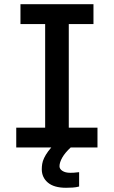

<svg xmlns="http://www.w3.org/2000/svg" viewBox="-20 -714 540 910"><path d="M423 -694V-600H306V-109H442V-15H57V-109H194V-600H77V-694ZM355 170Q341 174 324 175Q307 176 293 176Q236 176 207 151.5Q178 127 178 88Q178 76 180 63Q182 50 189 35Q196 20 208.5 3Q221 -14 241 -34H316V-16Q288 10 275 33Q262 56 262 74Q262 87 276 96Q290 105 313 105Q318 105 330 104.5Q342 104 355 102Z"/></svg>

Font: D2Coding
Style: Bold
Weight: 700
Monospace: yes
Designer: Yong-Rak Park; Jeong-Hwan Yoon; Sang-Min Lee;
Foundry: NHN Corporation
Version: Version 1.3.2; Build 20180524